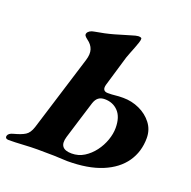

<svg xmlns="http://www.w3.org/2000/svg" viewBox="-168 -783 899 906"><g transform="rotate(20 281.0 -330.0)"><path d="M-31.9 5Q-41.5 5 -45.4 0.4Q-49.4 -4.1 -47.7 -10.1Q-44.4 -24.6 -19.9 -30.6Q16.3 -40 35.6 -51.9Q54.9 -63.8 65.1 -95.7L182.4 -474.5Q192.6 -507 185.4 -529.4Q178.1 -551.7 155.7 -567.7Q146 -574.9 141.8 -580.8Q137.6 -586.7 140.3 -593.7Q143.1 -601.4 151.9 -606.9Q160.6 -612.4 173.6 -614.2Q224.5 -622.5 266.7 -634.5Q309 -646.5 338.3 -655.7Q367.6 -665 376.2 -665Q392.3 -665 393.2 -658.8Q394.1 -652.5 389.5 -638.3Q386.7 -628.8 379.8 -611.2Q372.8 -593.6 366.3 -576.7Q359.7 -559.9 356.5 -550.5L311.1 -397.6Q306.3 -380.3 311.9 -371.8Q317.5 -363.3 332.4 -363.3Q354.1 -363.3 369.3 -365.2Q384.5 -367.2 409 -367.2Q451.9 -367.2 490.5 -349.5Q529.1 -331.8 553.4 -300.1Q577.8 -268.5 577.8 -226.2Q577.8 -157.9 541.7 -105.9Q505.7 -54 435.7 -25.1Q365.8 3.8 261.8 3.8Q252.4 3.8 238.3 2.8Q224.2 1.8 195.3 0.9Q166.3 0 111.8 0Q80 0 39.4 2.5Q-1.3 5 -31.9 5ZM268.9 -37Q303.1 -37 331.1 -54.4Q359.1 -71.9 380.1 -99.7Q401 -127.5 412.3 -159.8Q423.5 -192 423.5 -221Q423.5 -275.8 397.1 -303.6Q370.7 -331.5 329.2 -331.5Q310.4 -331.5 298.1 -322.4Q285.8 -313.3 279 -292.8Q264 -245.3 249.3 -196.9Q234.5 -148.5 220.2 -102Q210.5 -69.3 222.8 -53.2Q235.1 -37 268.9 -37Z"/></g></svg>

Font: EB Garamond
Style: Italic
Weight: 400
Italic angle: -17.2°
Designer: Georg Duffner and Octavio Pardo
Foundry: Georg Duffner
Version: Version 1.001